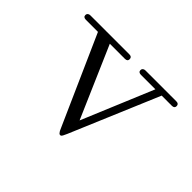

<svg xmlns="http://www.w3.org/2000/svg" viewBox="-103 -703 905 905"><g transform="rotate(45 350.0 -250.0)"><path d="M62 -470.2Q43.9 -470.2 43.9 -484.9Q43.9 -491.7 48.8 -495.8Q53.7 -500 62 -500H321.8Q338.9 -500 338.9 -484.9Q338.9 -470.2 321.8 -470.2H221.2L376 -113.8L524.9 -470.2H429.2Q411.1 -470.2 411.1 -484.9Q411.1 -491.7 416 -495.8Q420.9 -500 429.2 -500H634.8Q651.9 -500 651.9 -484.9Q651.9 -470.2 634.8 -470.2H566.9L379.9 -27.8Q370.1 -4.9 365.7 -2Q362.8 0 359.9 0Q355.5 0 351.8 -4.2Q348.1 -8.3 345.5 -13.2Q342.8 -18.1 338.9 -27.8L142.1 -470.2Z"/></g></svg>

Font: Director Light
Style: Regular
Weight: 100
Designer: Ange Degheest & May Jolivet & Justine Herbel
Foundry: Velvetyne Type Foundry
Version: Version 1.000;FEAKit 1.0